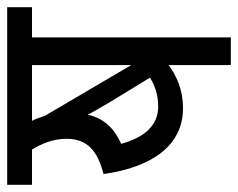

<svg xmlns="http://www.w3.org/2000/svg" viewBox="-84 -578 662 534"><g transform="rotate(-90 247.0 -311.0)"><path d="M410 -553H494V-622H0V-553H98C113 -529 128 -495 128 -458C128 -399 95 -371 30 -354C49 -217 111 -133 213 -133C265 -133 303 -151 333 -173V0H410ZM333 -553V-277L192 -517C188 -529 184 -541 178 -553ZM232 -333 298 -225C279 -213 253 -202 218 -202C168 -202 133 -236 114 -305C157 -324 185 -353 195 -398C208 -373 222 -350 232 -333Z"/></g></svg>

Font: Noto Sans Condensed
Style: Regular
Weight: 400
Width: 3
Designer: Monotype Design Team
Foundry: Monotype Imaging Inc.
Version: Version 2.013